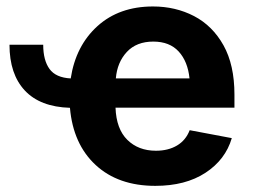

<svg xmlns="http://www.w3.org/2000/svg" viewBox="-20 -573 794 603"><path d="M467.8 10.7Q351.1 10.7 280.3 -54.9Q209.5 -120.6 199.7 -234.4Q106 -237.3 57.9 -288.8Q9.8 -340.3 9.8 -432.6H115.7Q115.7 -383.8 135.5 -356.4Q155.3 -329.1 202.1 -326.7Q217.8 -429.2 286.1 -491Q354.5 -552.7 460.4 -552.7Q531.2 -552.7 589.4 -522.5Q647.5 -492.2 681.9 -430.7Q716.3 -369.1 716.3 -275.9V-234.9H342.8Q345.2 -168 379.9 -133.8Q414.6 -99.6 469.7 -99.6Q508.3 -99.6 535.9 -116Q563.5 -132.3 575.7 -164.1L708 -139.2Q688 -71.3 625.2 -30.3Q562.5 10.7 467.8 10.7ZM343.8 -326.7H575.2Q569.8 -379.9 541.3 -411.1Q512.7 -442.4 461.4 -442.4Q408.7 -442.4 378.4 -409.9Q348.1 -377.4 343.8 -326.7Z"/></svg>

Font: Inter
Style: Bold
Weight: 700
Designer: Rasmus Andersson
Foundry: rsms
Version: Version 4.001;git-9221beed3